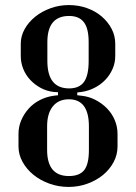

<svg xmlns="http://www.w3.org/2000/svg" viewBox="-20 -729 536 758"><path d="M192 -351 209 -353V-365L192 -366Q165 -369 141.5 -381.5Q118 -394 100 -413Q82 -432 72 -456.5Q62 -481 62 -508V-556Q62 -587 77.5 -614.5Q93 -642 119 -663Q145 -684 179.5 -696.5Q214 -709 252 -709Q290 -709 323.5 -697Q357 -685 381.5 -664Q406 -643 420.5 -615.5Q435 -588 435 -556V-508Q435 -481 424.5 -457Q414 -433 396 -414Q378 -395 353.5 -382.5Q329 -370 302 -366L285 -364V-353L302 -351Q331 -348 357 -334.5Q383 -321 402.5 -301Q422 -281 433 -255Q444 -229 444 -200V-151Q444 -118 428.5 -89Q413 -60 387 -38.5Q361 -17 325.5 -4Q290 9 251 9Q211 9 175 -4Q139 -17 112 -39Q85 -61 69 -90Q53 -119 53 -151V-200Q53 -229 64 -254.5Q75 -280 93.5 -300.5Q112 -321 137.5 -334Q163 -347 192 -351ZM253 -380Q293 -380 311.5 -405.5Q330 -431 330 -488V-563Q330 -617 311 -641.5Q292 -666 253 -666Q167 -666 167 -563V-488Q167 -380 253 -380ZM252 -34Q294 -34 312.5 -57.5Q331 -81 331 -137V-230Q331 -337 252 -337Q211 -337 188.5 -309Q166 -281 166 -230V-137Q166 -34 252 -34Z"/></svg>

Font: Moniqa Paragraph
Style: Bold
Weight: 700
Designer: Rajesh Rajput
Foundry: Rajesh Rajput
Version: Version 1.000